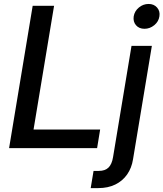

<svg xmlns="http://www.w3.org/2000/svg" viewBox="-20 -757 835 981"><path d="M26.4 0 147 -727.5H256.3L151.4 -95.2H491.7L476.1 0ZM651.9 -522.5H755.9L659.7 56.6Q652.8 101.1 629.6 134.3Q606.4 167.5 569.1 185.8Q531.7 204.1 481.9 204.1H443.4L458 116.2H484.9Q517.1 116.2 534.4 99.1Q551.8 82 557.6 45.9ZM718.3 -609.9Q690.4 -609.9 674.8 -628.2Q659.2 -646.5 663.1 -673.3Q667.5 -700.2 689.5 -718.5Q711.4 -736.8 739.3 -736.8Q766.6 -736.8 782.7 -718.3Q798.8 -699.7 794.4 -673.3Q790.5 -646.5 768.1 -628.2Q745.6 -609.9 718.3 -609.9Z"/></svg>

Font: Inter 28pt Medium
Style: Italic
Weight: 500
Italic angle: -9.3988°
Designer: Rasmus Andersson
Foundry: rsms
Version: Version 4.001;git-66647c0bb